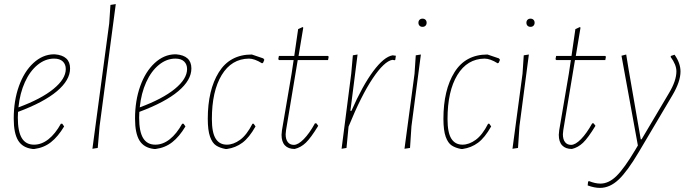

<svg xmlns="http://www.w3.org/2000/svg" viewBox="-20 -722 3358 937"><path d="M284 -118 293 -105Q263 -55 228.5 -28Q194 -1 148 5H139Q90 -1 68.5 -36.5Q47 -72 47 -143Q47 -231 72.5 -302Q98 -373 143 -414.5Q188 -456 242 -457H247Q322 -451 322 -388Q322 -331 258 -277Q194 -223 68 -176Q67 -167 67 -148Q67 -80 86.5 -48Q106 -16 146 -16Q183 -16 216.5 -42.5Q250 -69 277 -118ZM70 -198Q181 -239 241 -288Q301 -337 301 -385Q301 -408 286.5 -422Q272 -436 244 -436Q201 -436 163.5 -405.5Q126 -375 101.5 -321Q77 -267 70 -198Z M466 -106 457 0 431 4 513 -608 519 -698 545 -702Z M876 -118 885 -105Q855 -55 820.5 -28Q786 -1 740 5H731Q682 -1 660.5 -36.5Q639 -72 639 -143Q639 -231 664.5 -302Q690 -373 735 -414.5Q780 -456 834 -457H839Q914 -451 914 -388Q914 -331 850 -277Q786 -223 660 -176Q659 -167 659 -148Q659 -80 678.5 -48Q698 -16 738 -16Q775 -16 808.5 -42.5Q842 -69 869 -118ZM662 -198Q773 -239 833 -288Q893 -337 893 -385Q893 -408 878.5 -422Q864 -436 836 -436Q793 -436 755.5 -405.5Q718 -375 693.5 -321Q669 -267 662 -198Z M1265 -437 1270 -430 1264 -416 1259 -413Q1222 -436 1195 -436Q1110 -435 1062 -356Q1014 -277 1014 -141Q1014 -75 1032.5 -45.5Q1051 -16 1087 -16Q1119 -16 1151.5 -39.5Q1184 -63 1212 -118H1218L1227 -105Q1196 -50 1163 -25.5Q1130 -1 1088 5H1080Q1053 0 1034.5 -12Q1016 -24 1005 -55Q994 -86 994 -142Q994 -283 1048 -369.5Q1102 -456 1209 -456Z M1376 -87 1374 -67Q1374 -42 1384.5 -28.5Q1395 -15 1414 -15Q1435 -15 1462.5 -43Q1490 -71 1517 -120H1524L1533 -108Q1497 -49 1472.5 -25.5Q1448 -2 1418 5Q1387 5 1370.5 -12.5Q1354 -30 1354 -64L1356 -86L1403 -362L1413 -429H1342L1338 -433L1341 -449H1416L1435 -580L1457 -590L1460 -587L1437 -449H1581L1584 -445L1581 -429H1433Z M1912 -450 1909 -430 1906 -428 1895 -430Q1855 -423 1799 -339.5Q1743 -256 1681 -104L1671 0L1647 4L1694 -362L1702 -452L1725 -456L1690 -181H1695Q1749 -304 1801.5 -374.5Q1854 -445 1896 -452Z M1988 -106 1981 0 1954 4 2003 -362 2009 -452 2034 -456ZM2062 -611Q2062 -602 2056.5 -596.5Q2051 -591 2042 -591Q2033 -591 2027.5 -596.5Q2022 -602 2022 -611Q2022 -620 2027.5 -625.5Q2033 -631 2042 -631Q2051 -631 2056.5 -625.5Q2062 -620 2062 -611Z M2415 -437 2420 -430 2414 -416 2409 -413Q2372 -436 2345 -436Q2260 -435 2212 -356Q2164 -277 2164 -141Q2164 -75 2182.5 -45.5Q2201 -16 2237 -16Q2269 -16 2301.5 -39.5Q2334 -63 2362 -118H2368L2377 -105Q2346 -50 2313 -25.5Q2280 -1 2238 5H2230Q2203 0 2184.5 -12Q2166 -24 2155 -55Q2144 -86 2144 -142Q2144 -283 2198 -369.5Q2252 -456 2359 -456Z M2515 -106 2508 0 2481 4 2530 -362 2536 -452 2561 -456ZM2589 -611Q2589 -602 2583.5 -596.5Q2578 -591 2569 -591Q2560 -591 2554.5 -596.5Q2549 -602 2549 -611Q2549 -620 2554.5 -625.5Q2560 -631 2569 -631Q2578 -631 2583.5 -625.5Q2589 -620 2589 -611Z M2729 -87 2727 -67Q2727 -42 2737.5 -28.5Q2748 -15 2767 -15Q2788 -15 2815.5 -43Q2843 -71 2870 -120H2877L2886 -108Q2850 -49 2825.5 -25.5Q2801 -2 2771 5Q2740 5 2723.5 -12.5Q2707 -30 2707 -64L2709 -86L2756 -362L2766 -429H2695L2691 -433L2694 -449H2769L2788 -580L2810 -590L2813 -587L2790 -449H2934L2937 -445L2934 -429H2786Z M3301 -373Q3301 -324 3262 -258L3098 19Q3042 114 2999 154.5Q2956 195 2908 195Q2881 195 2848 183L2850 164L2855 162Q2885 174 2910 174Q2951 174 2989 136.5Q3027 99 3080 10L3093 -12L3013 -450L3036 -456L3048 -382L3107 -42H3111L3245 -268Q3281 -328 3281 -374Q3281 -406 3253 -444L3254 -449L3272 -455Q3301 -414 3301 -373Z"/></svg>

Font: Luna Sans Thin
Style: Italic
Weight: 250
Italic angle: -7°
Designer: Juan Pablo del Peral
Foundry: Huerta Tipografica
Version: Version 2.001; ttfautohint (v1.5)